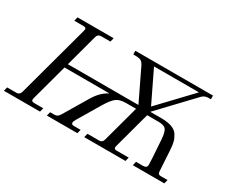

<svg xmlns="http://www.w3.org/2000/svg" viewBox="-123 -1037 1607 1362"><g transform="rotate(30 681.0 -356.0)"><path d="M342 0 350 -32H387Q412 -32 428 -60L546 -258Q588 -327 645 -356L644 -358H280L199 -59Q192 -32 218 -32H294L286 0H-10L-2 -32H74Q100 -32 108 -59L269 -653Q278 -680 250 -680H174L182 -712H478L470 -680H394Q367 -680 360 -653L289 -390H867L747 -639Q734 -666 719.5 -674Q705 -682 675 -682H656V-712H1292V-682H1273Q1242 -682 1222 -662L964 -390H1056Q1107 -390 1141 -377.5Q1175 -365 1191 -339.5Q1207 -314 1213.5 -288.5Q1220 -263 1222 -224L1232 -60Q1233 -50 1234 -45Q1235 -40 1240.5 -36Q1246 -32 1256 -32H1312L1304 0H1046L1054 -32H1111Q1143 -32 1143 -59Q1143 -76 1141 -110L1131 -261Q1127 -317 1112 -337.5Q1097 -358 1050 -358H957L876 -59Q868 -32 894 -32H994L986 0H648L656 -32H752Q778 -32 785 -59L866 -358H784Q731 -358 704 -336Q677 -314 645 -261L536 -78Q524 -57 524 -48Q524 -32 544 -32H600L592 0ZM826 -682 950 -425 1194 -682Z"/></g></svg>

Font: Old Standard TT
Style: Italic
Weight: 400
Italic angle: -15.2°
Designer: Alexey Kryukov <alexios@thessalonica.org.ru>
Version: Version 2.2